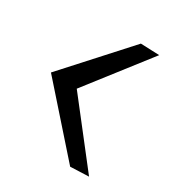

<svg xmlns="http://www.w3.org/2000/svg" viewBox="-125 -615 614 659"><g transform="rotate(30 182.5 -285.5)"><path d="M131.8 -285.2 319.3 -44.9 246.1 -42 27.3 -289.1 245.1 -529.3 319.3 -526.4Z"/></g></svg>

Font: Puritan
Style: Regular
Weight: 400
Version: 2.0a